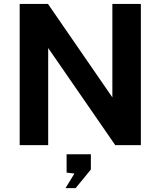

<svg xmlns="http://www.w3.org/2000/svg" viewBox="-20 -743 822 983"><path d="M555.3 -723H701.2V0H570L226.7 -497.2V0H80.8V-723H225.5L555.3 -244.4ZM315.4 220.2 361 145.6 321 140.8V46.9H445.2V124.9L367.1 220.2Z"/></svg>

Font: Public Sans Thin
Style: Regular
Weight: 100
Designer: The Public Sans project authors (U.S. Web Design System). Libre Franklin designed by Pablo Impallari and Rodrigo Fuenzal
Version: Version 1.008